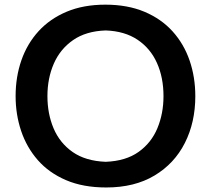

<svg xmlns="http://www.w3.org/2000/svg" viewBox="-20 -807 922 840"><path d="M444.8 13.2Q343.8 13.2 269 -18.8Q194.3 -50.8 145.5 -106.4Q96.7 -162.1 72.5 -234.1Q48.3 -306.2 48.3 -386.2Q48.3 -470.7 73.7 -543.5Q99.1 -616.2 148.9 -670.7Q198.7 -725.1 272 -755.9Q345.2 -786.6 440.9 -786.6Q538.1 -786.6 611.8 -755.6Q685.5 -724.6 735.1 -669.7Q784.7 -614.7 809.6 -542Q834.5 -469.2 834.5 -386.2Q834.5 -272 788.8 -181.6Q743.2 -91.3 656 -39.1Q568.8 13.2 444.8 13.2ZM442.4 -99.1Q530.3 -102.5 586.2 -142.3Q642.1 -182.1 668.7 -246.3Q695.3 -310.5 695.3 -386.2Q695.3 -467.8 666.7 -531.5Q638.2 -595.2 581.8 -633.1Q525.4 -670.9 442.4 -673.8Q356.4 -670.9 299.8 -631.6Q243.2 -592.3 215.3 -528.3Q187.5 -464.4 187.5 -386.2Q187.5 -309.1 214.6 -245.1Q241.7 -181.2 298.1 -141.8Q354.5 -102.5 442.4 -99.1Z"/></svg>

Font: Pinar-DS3-FD SemiBold
Style: Regular
Weight: 600
Designer: Amin Abedi
Version: Version 3.000